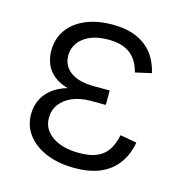

<svg xmlns="http://www.w3.org/2000/svg" viewBox="-88 -630 693 722"><g transform="rotate(15 258.5 -269.0)"><path d="M263.7 9.8Q202.1 9.8 154.8 -9.5Q107.4 -28.8 80.8 -63.5Q54.2 -98.1 54.2 -144Q54.2 -172.4 65.4 -198Q76.7 -223.6 100.8 -243.4Q125 -263.2 163.3 -274.4Q201.7 -285.6 255.9 -285.6H316.9V-250H257.3Q217.3 -250 187 -237.1Q156.7 -224.1 139.6 -201.2Q122.6 -178.2 122.6 -147.5Q122.6 -103.5 161.6 -76.4Q200.7 -49.3 266.1 -49.3Q309.6 -49.3 336.4 -61.5Q363.3 -73.7 378.2 -97.2Q393.1 -120.6 399.9 -154.3L464.4 -142.6Q456.1 -95.7 431.4 -61.3Q406.7 -26.9 365.2 -8.5Q323.7 9.8 263.7 9.8ZM256.8 -262.2Q202.6 -262.2 165.8 -272.5Q128.9 -282.7 107.2 -300.8Q85.4 -318.8 75.7 -342.8Q65.9 -366.7 65.9 -393.6Q65.9 -441.4 90.8 -476.1Q115.7 -510.7 160.2 -529.5Q204.6 -548.3 263.2 -548.3Q317.9 -548.3 356.4 -532Q395 -515.6 419.2 -484.9Q443.4 -454.1 453.6 -410.2L390.6 -396Q379.9 -441.4 349.1 -465.6Q318.4 -489.7 263.2 -489.7Q203.6 -489.7 168.2 -463.1Q132.8 -436.5 132.3 -393.1Q132.3 -353.5 164.1 -329.8Q195.8 -306.2 258.3 -306.2H316.9V-262.2Z"/></g></svg>

Font: Inter 17pt Light
Style: Regular
Weight: 300
Version: Version 4.001;git-66647c0bb